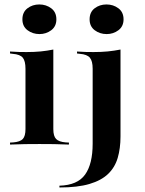

<svg xmlns="http://www.w3.org/2000/svg" viewBox="-20 -649 651 862"><path d="M94.4 -208.9V-340.3Q94.4 -375 82.3 -389.9Q70.2 -404.8 37.1 -407.3L25 -408.9V-417.7Q49.2 -416.1 64.5 -415.7Q79.8 -415.3 99.2 -415.3Q133.9 -415.3 162.9 -418.1Q191.9 -421 219.4 -426.6V-417.7V-208.9ZM157.3 -2.4Q121.8 -2.4 93.1 -2Q64.5 -1.6 25 0V-8.9L39.5 -9.7Q70.2 -12.1 82.3 -25Q94.4 -37.9 94.4 -69.4V-208.9H219.4V-69.4Q219.4 -37.9 231.9 -25Q244.4 -12.1 275 -9.7L289.5 -8.9V0Q250.8 -1.6 221.8 -2Q192.7 -2.4 157.3 -2.4ZM157.3 -496Q126.6 -496 103.6 -513.3Q80.6 -530.6 80.6 -562.1Q80.6 -594.4 103.2 -611.7Q125.8 -629 156.5 -629Q187.1 -629 210.1 -611.7Q233.1 -594.4 233.1 -562.1Q233.1 -530.6 210.1 -513.3Q187.1 -496 157.3 -496ZM396 -208.9V-340.3Q396 -375 383.5 -389.9Q371 -404.8 338.7 -407.3L325.8 -408.9V-417.7Q350 -416.1 365.3 -415.7Q380.6 -415.3 400 -415.3Q434.7 -415.3 463.7 -418.1Q492.7 -421 521 -426.6V-417.7V-208.9ZM246.8 192.7V184.7Q328.2 182.3 362.1 134.7Q396 87.1 396 -4V-208.9H521V-36.3Q521 16.9 508.5 59.7Q496 102.4 465.3 131.9Q434.7 161.3 381.5 177Q328.2 192.7 246.8 192.7ZM458.9 -496Q428.2 -496 405.2 -513.3Q382.3 -530.6 382.3 -562.1Q382.3 -594.4 404.8 -611.7Q427.4 -629 458.1 -629Q488.7 -629 511.7 -611.7Q534.7 -594.4 534.7 -562.1Q534.7 -530.6 511.7 -513.3Q488.7 -496 458.9 -496Z"/></svg>

Font: Playfair 144pt SemiExpanded ExtraBold
Style: Regular
Weight: 800
Width: 6
Designer: Claus Eggers Sørensen
Foundry: Claus Eggers Sørensen
Version: Version 2.203